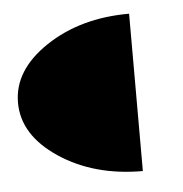

<svg xmlns="http://www.w3.org/2000/svg" viewBox="-35 -503 362 380"><g transform="rotate(-5 146.5 -313.0)"><path d="M234.4 -156.2Q137.7 -156.2 68.8 -202.1Q0 -248 0 -312.5Q0 -377 68.8 -422.9Q137.7 -468.8 234.4 -468.8Z"/></g></svg>

Font: Leporid
Style: Regular
Weight: 400
Designer: GGBotNet
Foundry: GGBotNet
Version: 1.00